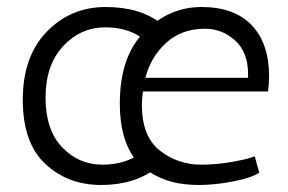

<svg xmlns="http://www.w3.org/2000/svg" viewBox="-20 -524 823 548"><path d="M426 -44Q363 4 268.5 4Q174 4 109.5 -56Q45 -116 45 -239.5Q45 -363 113.5 -433.5Q182 -504 281.5 -504Q381 -504 441 -456L397 -406Q352 -446 281 -446Q210 -446 160 -392Q110 -338 110 -245.5Q110 -153 157.5 -103.5Q205 -54 272 -54Q339 -54 385 -89ZM385 -224Q385 -135 436 -94.5Q487 -54 555 -54Q599 -54 645.5 -62.5Q692 -71 707 -78L720 -31Q697 -16 644.5 -6Q592 4 548.5 4Q505 4 470.5 -5Q436 -14 400 -37Q364 -60 343 -109Q322 -158 322 -229Q322 -361 390 -431Q461 -504 555 -504Q649 -504 698.5 -452Q748 -400 748 -306Q748 -286 745 -263H388Q385 -242 385 -224ZM688 -313Q688 -375 651 -408.5Q614 -442 565 -442Q498 -442 454 -401.5Q410 -361 395 -302H688Q688 -308 688 -313Z"/></svg>

Font: Antic Slab
Style: Regular
Weight: 400
Designer: Santiago Orozco
Foundry: Santiago Orozco
Version: Version 001.002